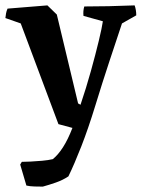

<svg xmlns="http://www.w3.org/2000/svg" viewBox="-22 -482 532 713"><path d="M76 207 53 129 59 119Q71 119 91.5 118Q112 117 134.5 115Q157 113 174 109Q193 94 211.5 65.5Q230 37 247 -7L195 -21L55 -395L-2 -415Q-1 -424 0.5 -432.5Q2 -441 6 -450L154 -462L189 -428L268 -98L277 -93Q298 -155 315.5 -218Q333 -281 345 -331Q357 -381 360 -403L288 -423Q286 -441 291 -458Q334 -458 382 -459Q430 -460 478 -462Q484 -445 484 -425L431 -395Q410 -332 384 -253.5Q358 -175 332 -90Q306 -5 280 61.5Q254 128 232 173Q211 187 185 196Q159 205 137 211Q124 211 106 210.5Q88 210 76 207Z"/></svg>

Font: Labrada SemiBold
Style: Regular
Weight: 600
Designer: Mercedes Jáuregui
Foundry: Omnibus-Type Team
Version: Version 1.000; ttfautohint (v1.8.4.7-5d5b)